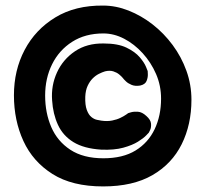

<svg xmlns="http://www.w3.org/2000/svg" viewBox="-20 -669 737 689"><path d="M350 0Q239 0 168.5 -44.5Q98 -89 64 -163Q30 -237 30 -327Q30 -417 68.5 -490Q107 -563 178.5 -606.5Q250 -650 350 -649Q396 -649 441.5 -631Q487 -613 527.5 -581.5Q568 -550 599.5 -507.5Q631 -465 649 -415Q667 -365 667 -311Q667 -222 632 -151.5Q597 -81 527 -40.5Q457 0 350 0ZM343 -132Q281 -136 243.5 -159Q206 -182 188 -221Q170 -260 167 -309Q163 -362 184.5 -409Q206 -456 249 -485Q292 -514 352 -513Q403 -513 434 -498Q465 -483 481.5 -463.5Q498 -444 504 -429Q510 -414 510 -414Q510 -414 510.5 -402.5Q511 -391 506 -378.5Q501 -366 483 -362Q465 -359 452 -364.5Q439 -370 432 -377Q425 -384 425 -384Q425 -384 420.5 -389.5Q416 -395 407.5 -402Q399 -409 386.5 -413Q374 -417 357 -413Q347 -410 335 -404Q323 -398 312.5 -387.5Q302 -377 294.5 -361Q287 -345 286 -322Q285 -292 291.5 -274.5Q298 -257 308 -249Q318 -241 328 -239Q338 -237 344 -236Q365 -233 382.5 -236.5Q400 -240 413 -246.5Q426 -253 433 -258Q440 -263 440 -263Q440 -263 450 -266Q460 -269 475 -268Q490 -267 505 -253Q521 -239 522 -225Q523 -211 518.5 -202Q514 -193 514 -193Q514 -193 504.5 -183Q495 -173 475 -160.5Q455 -148 422.5 -139Q390 -130 343 -132ZM351 -101Q421 -101 466.5 -129Q512 -157 535 -205.5Q558 -254 558 -315Q558 -362 540 -403.5Q522 -445 492 -478Q462 -511 425.5 -530Q389 -549 351 -549Q286 -549 239 -519Q192 -489 167 -438.5Q142 -388 142 -326Q142 -264 164 -213Q186 -162 232.5 -131.5Q279 -101 351 -101Z"/></svg>

Font: Sour Gummy Black
Style: Regular
Weight: 900
Designer: Stefie Justprince
Foundry: Eifetstype
Version: Version 1.000